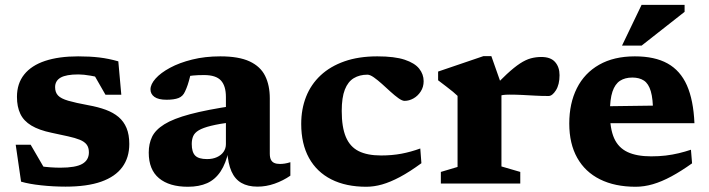

<svg xmlns="http://www.w3.org/2000/svg" viewBox="-20 -736 2843 770"><path d="M293.5 -510Q341 -510 378.5 -505.5Q416 -501 454.5 -490L466.5 -356H403L334 -476.5L401 -417Q372.5 -427.5 343.5 -432.5Q314.5 -437.5 294.5 -437.5Q245.5 -437.5 223.2 -424.8Q201 -412 201 -386.5Q201 -365.5 212.8 -353Q224.5 -340.5 253.8 -332Q283 -323.5 334.5 -314Q373.5 -307 404 -295.8Q434.5 -284.5 455.5 -266.8Q476.5 -249 487.5 -222.5Q498.5 -196 498.5 -158.5Q498.5 -104 470.5 -65.8Q442.5 -27.5 386 -7.5Q329.5 12.5 243 12.5Q193.5 12.5 145 7.2Q96.5 2 64.5 -7.5L43 -155.5H103L181.5 -20.5L105 -77Q121 -72.5 141 -69.5Q161 -66.5 182 -65Q203 -63.5 222 -63.5Q283.5 -63.5 310 -78.8Q336.5 -94 336.5 -125Q336.5 -144.5 327.5 -156.2Q318.5 -168 300 -175.5Q281.5 -183 253.2 -189.2Q225 -195.5 187 -203.5Q136.5 -214 105.8 -232.5Q75 -251 61.5 -279.5Q48 -308 48 -347.5Q48 -401 77 -437.2Q106 -473.5 161 -491.8Q216 -510 293.5 -510Z M917.5 -312 912 -246.5Q859 -239.5 826.5 -231.5Q794 -223.5 777.2 -213.5Q760.5 -203.5 754.8 -190Q749 -176.5 749 -158.5Q749 -126 762.8 -112Q776.5 -98 810.5 -98Q833 -98 850 -105.8Q867 -113.5 876.5 -127Q886 -140.5 886 -158V-347Q886 -391.5 866 -413.2Q846 -435 798.5 -435Q773 -435 754.8 -433.2Q736.5 -431.5 722.5 -428L750.5 -467.5Q746 -445 741.8 -427.5Q737.5 -410 732.8 -395.8Q728 -381.5 722 -369Q713.5 -349.5 695.8 -342.8Q678 -336 648 -336Q615 -336 599.2 -347.5Q583.5 -359 583.5 -377.5Q583.5 -398 604 -421Q624.5 -444 662 -464.2Q699.5 -484.5 750.8 -497.2Q802 -510 863.5 -510Q937.5 -510 981 -489.8Q1024.5 -469.5 1043.2 -431.8Q1062 -394 1062 -341.5V-120Q1062 -104.5 1066.5 -95.5Q1071 -86.5 1080 -82.5Q1089 -78.5 1102.5 -78.5Q1111.5 -78.5 1121.8 -80Q1132 -81.5 1144.5 -85.5V-31.5Q1115.5 -11.5 1081.5 0.5Q1047.5 12.5 1012.5 12.5Q974 12.5 948 -2.5Q922 -17.5 908.2 -48.8Q894.5 -80 891.5 -128.5L897.5 -133Q886 -80.5 864.5 -48.2Q843 -16 810.8 -1.5Q778.5 13 733.5 13Q659 13 617.8 -21.2Q576.5 -55.5 576.5 -124Q576.5 -159.5 589.8 -187.2Q603 -215 639 -237.5Q675 -260 742.2 -278Q809.5 -296 917.5 -312Z M1493 -510Q1562.5 -510 1603 -496.5Q1643.5 -483 1661.2 -460.5Q1679 -438 1679 -410.5Q1679 -387 1667.2 -369Q1655.5 -351 1638 -341.2Q1620.5 -331.5 1602.5 -331.5Q1593 -331.5 1578.2 -342Q1563.5 -352.5 1546.2 -368.2Q1529 -384 1511.8 -399.5Q1494.5 -415 1479.2 -425.8Q1464 -436.5 1453.5 -436.5Q1422 -436.5 1398.8 -422.5Q1375.5 -408.5 1363 -376.8Q1350.5 -345 1350.5 -291Q1350.5 -226 1367 -186.8Q1383.5 -147.5 1418.2 -130Q1453 -112.5 1508.5 -112.5Q1552 -112.5 1589.5 -119.5Q1627 -126.5 1665.5 -140.5L1670 -81.5Q1623 -47 1584 -26.2Q1545 -5.5 1512.2 3.8Q1479.5 13 1449 13Q1367.5 13 1309 -16.5Q1250.5 -46 1219.2 -102.5Q1188 -159 1188 -239Q1188 -298.5 1207.5 -348Q1227 -397.5 1265.8 -433.8Q1304.5 -470 1361.5 -490Q1418.5 -510 1493 -510Z M2151 -507.5Q2188.5 -507.5 2206.2 -487.2Q2224 -467 2224 -434.5Q2224 -397 2209.5 -374Q2195 -351 2180 -351Q2150.5 -351 2125.2 -352.5Q2100 -354 2075 -355.2Q2050 -356.5 2022 -356.5Q2008 -356.5 1997.2 -355Q1986.5 -353.5 1976.8 -349.2Q1967 -345 1954.5 -337L1939.5 -365Q1982 -410.5 2012.2 -438.5Q2042.5 -466.5 2065.5 -481.5Q2088.5 -496.5 2108.8 -502Q2129 -507.5 2151 -507.5ZM1991 -396V-68.5L2066.5 -46.5V0H1748V-46.5L1815 -66.5V-351.5Q1808 -358.5 1796.5 -368Q1785 -377.5 1769.8 -389Q1754.5 -400.5 1737 -414V-449L1919 -511H1950.5Z M2526 -510Q2606 -510 2657.2 -481.5Q2708.5 -453 2734.8 -393.8Q2761 -334.5 2765 -242H2385L2384.5 -309.5L2643.5 -313L2599 -284.5Q2599 -339.5 2590 -370Q2581 -400.5 2562.5 -412.8Q2544 -425 2516 -425Q2486.5 -425 2466.5 -412Q2446.5 -399 2436.2 -368.5Q2426 -338 2426 -284Q2426 -219.5 2443 -181.5Q2460 -143.5 2496.8 -126.2Q2533.5 -109 2591.5 -109Q2622.5 -109 2649.8 -112.2Q2677 -115.5 2702 -121.5Q2727 -127.5 2751 -135.5L2755.5 -81Q2711.5 -49.5 2672.5 -28.5Q2633.5 -7.5 2598.2 2.8Q2563 13 2529.5 13Q2446 13 2386.2 -16.8Q2326.5 -46.5 2294.8 -103.2Q2263 -160 2263 -240.5Q2263 -321.5 2293.5 -382.2Q2324 -443 2383 -476.5Q2442 -510 2526 -510ZM2474.5 -553 2553 -716.5H2725.5V-688.5L2553 -553Z"/></svg>

Font: Newsreader 9pt
Style: Bold
Weight: 700
Designer: Hugues Gentile
Foundry: Production Type
Version: Version 1.003